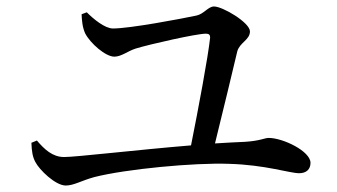

<svg xmlns="http://www.w3.org/2000/svg" viewBox="-20 -660 1040 593"><path d="M232 -616C233 -598 234 -577 243 -557C259 -526 306 -485 333 -485C355 -485 374 -502 399 -510C445 -524 587 -556 616 -556C626 -556 629 -552 629 -544C623 -486 592 -321 570 -211C401 -197 215 -175 178 -175C142 -175 117 -199 94 -226L77 -219C78 -191 81 -175 89 -160C101 -136 151 -87 183 -87C208 -87 231 -102 271 -113C369 -138 581 -158 687 -154C799 -151 875 -125 904 -125C926 -125 939 -137 939 -157C939 -193 854 -234 810 -234C797 -234 784 -225 737 -222C709 -221 678 -219 644 -217C668 -313 701 -452 713 -502C721 -529 752 -537 752 -563C752 -590 668 -640 641 -640C623 -640 610 -617 587 -612C540 -602 381 -572 329 -572C304 -572 269 -601 248 -622Z"/></svg>

Font: Noto Serif CJK JP Medium
Style: Regular
Weight: 500
Designer: Ryoko NISHIZUKA 西塚涼子 (kana & ideographs); Frank Grießhammer (Latin, Greek & Cyrillic); Wenlong ZHANG 张文龙 (bopomofo); San
Foundry: Adobe Systems Incorporated
Version: Version 1.000;PS 1;hotconv 16.6.53;makeotf.lib2.5.65590